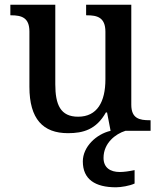

<svg xmlns="http://www.w3.org/2000/svg" viewBox="-20 -556 684 816"><path d="M269 10C333 10 389 -5 430 -78H435L450 0C389 14 332 68 332 130C332 206 384 240 473 240C494 240 531 234 552 224V167C528 172 507 175 489 175C449 175 420 157 420 115C420 52 471 13 513 0H620V-45H616C573 -45 538 -52 538 -111V-536H346V-491H349C392 -491 428 -483 428 -421V-219C428 -123 393 -60 312 -60C237 -60 215 -111 215 -198V-536H24V-491H27C72 -491 105 -481 105 -422V-187C105 -50 163 10 269 10Z"/></svg>

Font: Noto Serif Medium
Style: Regular
Weight: 500
Designer: Monotype Design Team
Foundry: Monotype Imaging Inc.
Version: Version 2.013